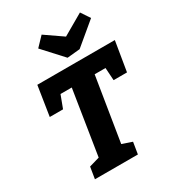

<svg xmlns="http://www.w3.org/2000/svg" viewBox="-226 -1099 1114 1227"><g transform="rotate(-30 331.5 -485.5)"><path d="M57 -489 91 -707H663L627 -489H528L522 -582H442L366 -111L439 -86L425 0H108L122 -86L198 -108L273 -582H190L155 -489ZM404 -882 558 -971 602 -905 439 -769 345 -760 212 -905 275 -971Z"/></g></svg>

Font: Bitter Pro ExtraBold
Style: Italic
Weight: 800
Italic angle: -9°
Designer: Sol Matas, and Bitter project Authors
Foundry: Sol Matas
Version: Version 1.010